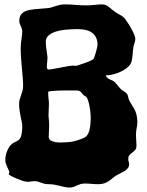

<svg xmlns="http://www.w3.org/2000/svg" viewBox="-20 -782 662 864"><path d="M598.1 -235.8V-231.9Q598.1 -220.7 595 -205.6Q591.8 -190.4 591.8 -174.8Q591.8 -163.1 593 -150.9Q594.2 -138.7 594.2 -128.9Q594.2 -114.3 588.4 -107.4Q582.5 -100.6 575.7 -95.7Q568.8 -90.8 563 -84.7Q557.1 -78.6 557.1 -65.9Q557.1 -60.1 559.1 -54.2Q561 -48.3 561 -43Q561 -32.7 555.4 -25.4Q549.8 -18.1 541.3 -12.7Q532.7 -7.3 522.5 -2.4Q512.2 2.4 502.9 7.8Q494.1 13.2 486.3 20Q478.5 26.9 469.7 32.7Q460.9 38.6 449.7 42.7Q438.5 46.9 422.9 46.9Q408.7 46.9 392.8 45.4Q377 43.9 361.8 43.9Q349.1 43.9 340.8 46.9Q332.5 49.8 325.4 53Q318.4 56.2 311 59.1Q303.7 62 293 62Q282.2 62 271.5 59.6Q260.7 57.1 249.5 54.4Q238.3 51.8 226.1 49.3Q213.9 46.9 200.2 46.9Q187.5 46.9 179.2 44.7Q170.9 42.5 164.1 40Q157.2 37.6 150.9 35.4Q144.5 33.2 136.2 33.2Q128.4 33.2 120.4 34.7Q112.3 36.1 104 36.1Q94.7 36.1 80.3 31.2Q65.9 26.4 52.2 20.5Q38.6 14.6 28.8 9Q19 3.4 19 2Q19 0.5 20.5 -1.2Q22 -2.9 22 -6.8Q22 -10.3 19 -16.4Q16.1 -22.5 12.9 -29.8Q9.8 -37.1 6.8 -44.9Q3.9 -52.7 3.9 -60.1Q3.9 -82 11.7 -101.3Q19.5 -120.6 29.8 -130.9Q35.6 -136.7 41.7 -139.6Q47.9 -142.6 53.5 -145.5Q59.1 -148.4 64 -152.1Q68.8 -155.8 72.5 -163.3Q76.2 -170.9 78.1 -183.3Q80.1 -195.8 80.1 -215.8Q80.1 -223.1 77.9 -233.6Q75.7 -244.1 73 -257.1Q70.3 -270 68.1 -284.7Q65.9 -299.3 65.9 -314.9Q65.9 -325.7 68.8 -335Q71.8 -344.2 75 -353.5Q78.1 -362.8 81.1 -373Q84 -383.3 84 -396Q84 -412.1 82.3 -432.1Q80.6 -452.1 78.6 -473.9Q76.7 -495.6 75 -518.3Q73.2 -541 73.2 -563Q73.2 -586.4 76.7 -606.4Q80.1 -626.5 80.1 -643.1Q78.6 -655.3 72.8 -666.3Q66.9 -677.2 66.9 -687Q66.9 -706.5 75 -717Q83 -727.5 98.6 -733.2Q114.3 -738.8 137.5 -740.7Q160.6 -742.7 190.9 -745.1Q201.2 -745.6 210.7 -748.5Q220.2 -751.5 230.2 -754.6Q240.2 -757.8 251.2 -760.3Q262.2 -762.7 274.9 -762.2Q296.4 -762.2 320.8 -760Q345.2 -757.8 367.2 -757.8Q386.7 -757.8 406 -760Q425.3 -762.2 439 -762.2Q449.2 -762.2 455.8 -759.3Q462.4 -756.3 468.8 -751.7Q475.1 -747.1 482.2 -740.7Q489.3 -734.4 500 -727.1Q508.8 -721.2 514.9 -718Q521 -714.8 525.9 -711.9Q530.8 -709 535.4 -704.8Q540 -700.7 545.9 -692.9Q551.3 -685.5 558.6 -673.8Q565.9 -662.1 572.8 -649.7Q579.6 -637.2 584.2 -625.7Q588.9 -614.3 588.9 -607.9Q588.9 -597.7 585.7 -589.6Q582.5 -581.5 580.1 -568.8Q578.6 -560.1 577.9 -550.3Q577.1 -540.5 576.2 -530.5Q575.2 -520.5 573.5 -511.5Q571.8 -502.4 567.9 -495.1Q562.5 -485.4 550.8 -476.1Q539.1 -466.8 523.4 -459.5Q507.8 -452.1 490.2 -447.5Q472.7 -442.9 456.1 -442.9Q457.5 -436.5 461.9 -432.6Q466.3 -428.7 471.9 -425.8Q477.5 -422.9 483.2 -420.7Q488.8 -418.5 493.2 -415Q500 -409.7 506.8 -400.6Q513.7 -391.6 521 -383.8Q528.3 -376.5 538.1 -370.8Q547.9 -365.2 551.8 -358.9Q555.2 -354.5 556.6 -346.2Q558.1 -337.9 561 -332Q567.4 -318.8 573.7 -309.3Q580.1 -299.8 585.2 -290Q590.3 -280.3 593.8 -267.6Q597.2 -254.9 598.1 -235.8ZM418.9 -579.1Q418.9 -599.6 412.1 -613.3Q405.3 -627 393.1 -635.5Q380.9 -644 364.5 -647.5Q348.1 -650.9 329.1 -650.9Q318.4 -650.9 303.7 -650.4Q289.1 -649.9 273.2 -648.2Q257.3 -646.5 241.7 -642.8Q226.1 -639.2 213.6 -632.8Q201.2 -626.5 193.6 -617.2Q186 -607.9 186 -594.2Q186 -585.4 187 -575.4Q188 -565.4 189.5 -555.9Q190.9 -546.4 192.1 -537.6Q193.4 -528.8 193.8 -522.9Q193.8 -514.6 192.4 -503.4Q190.9 -492.2 190.9 -482.9Q190.9 -476.1 192.4 -472.7Q193.8 -469.2 199.2 -469.2Q205.6 -469.2 220.5 -471.9Q235.4 -474.6 252.7 -478Q270 -481.4 285.9 -484.1Q301.8 -486.8 310.1 -486.8Q314.5 -486.8 318.1 -486.3Q321.8 -485.8 324.2 -485.8Q323.7 -485.8 328.6 -487.3Q333.5 -488.8 341.1 -491.5Q348.6 -494.1 358.2 -497.3Q367.7 -500.5 376.5 -503.9Q385.3 -507.3 391.8 -510.7Q398.4 -514.2 400.9 -517.1Q402.8 -519 405.8 -528.1Q408.7 -537.1 411.6 -547.6Q414.6 -558.1 416.7 -567.1Q418.9 -576.2 418.9 -579.1ZM370.1 -344.2Q368.7 -346.7 363.3 -349.4Q357.9 -352.1 354 -356Q348.1 -363.3 345 -366.9Q341.8 -370.6 337.6 -372.6Q333.5 -374.5 326.4 -374.8Q319.3 -375 305.2 -375Q293.9 -375 276.4 -375Q258.8 -375 241.9 -374.3Q225.1 -373.5 212.2 -372.3Q199.2 -371.1 196.8 -369.1Q196.8 -357.9 197.3 -350.3Q197.8 -342.8 198.5 -337.2Q199.2 -331.5 199.7 -326.9Q200.2 -322.3 200.2 -316.9Q200.2 -295.9 199.2 -284.2Q198.2 -272.5 198.2 -264.2Q198.2 -255.9 199.7 -244.9Q201.2 -233.9 201.2 -213.9Q201.2 -201.2 200.2 -189.2Q199.2 -177.2 199.2 -168Q199.2 -154.8 209.5 -149.2Q219.7 -143.6 233.6 -141.8Q247.6 -140.1 261.7 -141.1Q275.9 -142.1 284.2 -142.1Q290 -142.1 301.5 -144Q313 -146 325.4 -149.7Q337.9 -153.3 349.6 -158Q361.3 -162.6 367.2 -168Q378.4 -177.7 383.3 -200.2Q388.2 -222.7 388.2 -249Q388.2 -263.2 386.7 -277.6Q385.3 -292 382.8 -304.7Q380.4 -317.4 377 -327.6Q373.5 -337.9 370.1 -344.2Z"/></svg>

Font: Freckle Face
Style: Regular
Weight: 400
Designer: Astigmatic (AOETI)
Foundry: Astigmatic (AOETI)
Version: Version 1.000